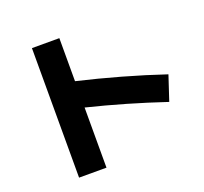

<svg xmlns="http://www.w3.org/2000/svg" viewBox="-138 -926 1213 1144"><g transform="rotate(-20 469.0 -354.5)"><path d="M348.6 -324.7V56.6H174.8V-764.6H348.6V-491.7Q480.5 -460.9 619.1 -421.9Q757.8 -382.8 885.7 -339.8L834 -183.6Q590.8 -265.1 348.6 -324.7Z"/></g></svg>

Font: Pretendard JP Black
Style: Regular
Weight: 900
Designer: Base glyphs from Inter by Rasmus Andersson; Hangeul glyphs from Noto Sans CJK(Source Han Sans) by Jang Soo-young and Kan
Foundry: Kil Hyung-jin
Version: Version 1.309